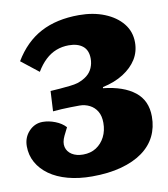

<svg xmlns="http://www.w3.org/2000/svg" viewBox="-82 -786 765 872"><g transform="rotate(-10 300.5 -350.0)"><path d="M41 -556Q90 -638 163.5 -677Q237 -716 340 -716Q406 -716 458 -695Q510 -674 540 -637Q570 -600 570 -550Q570 -507 548.5 -472.5Q527 -438 487 -412.5Q447 -387 391 -375V-370Q484 -360 535.5 -319.5Q587 -279 587 -205Q587 -155 567 -114.5Q547 -74 507 -45Q467 -16 408 0Q349 16 273 16Q212 16 162 2.5Q112 -11 77 -36Q42 -61 23 -95Q4 -129 4 -170Q4 -211 30.5 -239Q57 -267 94 -267Q122 -267 151.5 -255.5Q181 -244 199 -224L181 -188Q167 -159 172.5 -137Q178 -115 198.5 -102Q219 -89 250 -89Q285 -89 310.5 -105.5Q336 -122 350.5 -150.5Q365 -179 365 -215Q365 -247 352.5 -268Q340 -289 318.5 -300Q297 -311 272 -311Q252 -311 231 -310.5Q210 -310 189.5 -309Q169 -308 149 -306L154 -399Q174 -400 198 -402Q222 -404 244.5 -406.5Q267 -409 280 -413Q307 -422 324.5 -436Q342 -450 350.5 -470Q359 -490 359 -512Q359 -551 335.5 -570Q312 -589 271 -589Q240 -589 213 -578.5Q186 -568 163 -546.5Q140 -525 121 -493Z"/></g></svg>

Font: Literata Black
Style: Italic
Weight: 900
Italic angle: -2°
Designer: Latin by Veronika Burian and Jose Scaglione. Greek by Irene Vlachou. Cyrillic by Vera Evstafieva
Foundry: TypeTogether
Version: Version 3.002